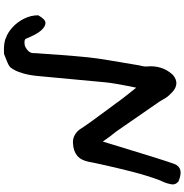

<svg xmlns="http://www.w3.org/2000/svg" viewBox="-0 -704 965 1005"><g transform="rotate(90 482.5 -201.5)"><path d="M60 81Q81 43 100 43Q119 43 139.5 66Q160 89 184 148Q193 156 219 151Q235 145 247.5 132Q260 119 258 99Q263 29 268 -40.5Q273 -110 280 -180Q285 -227 296 -292.5Q307 -358 321 -441Q322 -446 323 -451.5Q324 -457 326 -464Q329 -479 328 -488Q324 -525 334.5 -560Q345 -595 372 -624Q417 -662 462 -621Q483 -602 493 -585.5Q503 -569 511 -555L668 -328Q682 -311 695 -293.5Q708 -276 721 -257L738 -313Q778 -445 803 -524.5Q828 -604 838 -631Q858 -684 930 -653Q950 -636 944 -612Q940 -593 934.5 -579.5Q929 -566 924 -556Q900 -493 878 -407.5Q856 -322 835 -224Q834 -217 831.5 -207.5Q829 -198 827 -184Q819 -143 795 -123Q771 -103 730 -101Q689 -98 659 -134Q646 -155 617 -195.5Q588 -236 544 -295L523 -323Q510 -342 489 -369Q468 -396 439 -432L430 -388Q423 -351 418 -322Q413 -293 411 -272L379 71Q375 121 365.5 155Q356 189 345 208Q336 225 326 232Q316 240 262 260Q202 263 176 249Q150 240 123 215.5Q96 191 78 155.5Q60 120 60 81Z"/></g></svg>

Font: Mansalva
Style: Regular
Weight: 400
Designer: Carolina Short
Foundry: Carolina Short
Version: Version 2.112; ttfautohint (v1.8.4.7-5d5b)